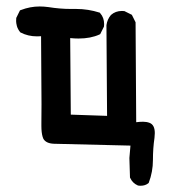

<svg xmlns="http://www.w3.org/2000/svg" viewBox="-20 -452 540 605"><path d="M203.6 -423.8H220.2Q257.8 -423.8 294.4 -412.1L295.9 -410.2Q308.1 -396.5 308.1 -376Q308.1 -373 307.6 -368.2L295.9 -344.7L293.5 -343.3Q265.6 -330.6 227.5 -330.6Q214.8 -330.6 201.2 -332L203.1 -90.8L317.4 -86.9L315.4 -372.6Q317.9 -391.1 329.6 -404.8Q343.8 -417.5 364.3 -417.5Q367.2 -417.5 372.1 -417L395.5 -405.3L407.2 -381.8L409.2 -66.9Q419.9 -68.4 430.9 -68.4Q441.9 -68.4 451.2 -64.9Q467.8 -58.6 467.8 -32.7Q467.8 -25.9 466.8 -17.6Q461.9 15.1 461.9 52.2Q461.9 89.4 448.7 124L447.3 125.5Q437.5 133.3 422.9 133.3Q416.5 133.3 414.1 132.3Q397.5 125 390.1 108.4L389.6 107.4L387.7 45.9L391.1 6.8L149.9 1Q125 0 116.7 -14.6Q115.2 -17.6 114.3 -21Q110.4 -34.2 110.4 -55.2Q110.4 -59.6 110.4 -64Q110.8 -72.8 110.8 -123.5Q110.8 -174.3 109.4 -337.9Q103 -337.4 96.7 -337.4Q68.4 -337.4 44.9 -349.6L43.5 -350.6Q35.6 -360.8 33.2 -370.1Q30.8 -379.4 30.8 -385.3Q30.8 -391.1 31.2 -395.5L43 -419.4L45.9 -420.4Q74.7 -431.6 105 -431.6Q118.2 -431.6 132.3 -429.7Q168.9 -423.8 203.6 -423.8Z"/></svg>

Font: Bakudai
Style: Bold
Weight: 700
Version: Version 1.48